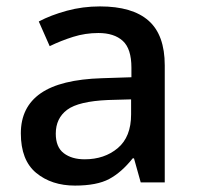

<svg xmlns="http://www.w3.org/2000/svg" viewBox="-20 -662 614 599"><path d="M292 -642Q393 -642 443.5 -597.5Q494 -553 494 -458V-93H419L398 -168H394Q359 -124 320.5 -103.5Q282 -83 214 -83Q141 -83 93 -122.5Q45 -162 45 -246Q45 -328 107 -371Q169 -414 298 -418L390 -421V-451Q390 -510 363 -534.5Q336 -559 287 -559Q246 -559 208 -547Q170 -535 135 -518L101 -595Q139 -615 188.5 -628.5Q238 -642 292 -642ZM317 -350Q225 -346 189.5 -319.5Q154 -293 154 -245Q154 -203 179 -184Q204 -165 244 -165Q306 -165 347.5 -200Q389 -235 389 -305V-352Z"/></svg>

Font: Noto Sans Kannada UI Medium
Style: Regular
Weight: 500
Designer: Jelle Bosma - Monotype Design Team
Foundry: Monotype Imaging Inc.
Version: Version 2.005; ttfautohint (v1.8.4.7-5d5b)